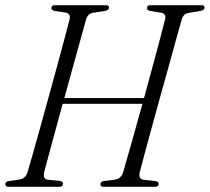

<svg xmlns="http://www.w3.org/2000/svg" viewBox="-22 -720 808 740"><path d="M148.5 -57.5Q142 -31 161 -27.5L209 -22.5Q221.5 -20 221 -11.5Q221 0 206 0H12Q-1.5 0 -1.5 -10Q-1.5 -20 12.5 -22.5L52.5 -28Q77 -31.5 84.5 -57.5Q92 -83 104.8 -128Q117.5 -173 133.2 -229.2Q149 -285.5 165.5 -346Q182 -406.5 197.8 -464Q213.5 -521.5 226.2 -569.2Q239 -617 246.5 -646.5Q250.5 -667.5 231.5 -671.5L189.5 -677.5Q175.5 -681 176 -689Q176 -700 191 -700H386Q398 -700 398 -691Q398 -681 382.5 -678L335.5 -670.5Q316 -667 309.5 -644Q301 -614 287.8 -566Q274.5 -518 258.5 -460Q242.5 -402 226 -342H533Q549.5 -402.5 565.5 -461Q581.5 -519.5 594.2 -568Q607 -616.5 614.5 -646.5Q619 -667.5 599.5 -671L558 -677.5Q544 -680.5 544.5 -689Q544.5 -700 557.5 -700H754.5Q767 -700 766.5 -690Q766 -681 750.5 -678L704 -670Q684.5 -667 678 -643.5Q669.5 -614 656.2 -566Q643 -518 627 -460.2Q611 -402.5 594.2 -342.2Q577.5 -282 562.2 -226Q547 -170 535 -126Q523 -82 517 -57.5Q510 -31 529.5 -27.5L577.5 -22Q590 -19.5 589.5 -11.5Q589.5 0 574.5 0H378.5Q365 0 365 -10Q365 -20 379 -22.5L421 -27.5Q445 -31 453 -57.5Q463.5 -93 483.8 -165Q504 -237 527 -320H219.5Q204.5 -264.5 190.5 -213Q176.5 -161.5 165.5 -121Q154.5 -80.5 148.5 -57.5Z"/></svg>

Font: Fraunces 144pt S050 Light
Style: Italic
Weight: 300
Italic angle: -16°
Version: Version 1.000; ttfautohint (v1.8.3)